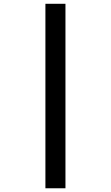

<svg xmlns="http://www.w3.org/2000/svg" viewBox="-20 -777 591 1024"><path d="M329.1 -756.8V227.1H222.2V-756.8Z"/></svg>

Font: Open Sans Hebrew
Style: Bold Italic
Weight: 700
Italic angle: -12°
Foundry: Ascender Corporation, Yanek Iontef
Version: Version 2.001;PS 002.001;hotconv 1.0.70;makeotf.lib2.5.58329